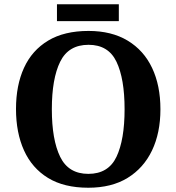

<svg xmlns="http://www.w3.org/2000/svg" viewBox="-20 -870 827 900"><path d="M394 10Q280 10 205 -36Q130 -82 92.5 -165Q55 -248 55 -359Q55 -470 92.5 -552Q130 -634 205.5 -679.5Q281 -725 395 -725Q503 -725 578.5 -679.5Q654 -634 693 -551.5Q732 -469 732 -358Q732 -247 692.5 -164.5Q653 -82 578 -36Q503 10 394 10ZM394 -55Q488 -55 526 -135Q564 -215 564 -358Q564 -501 526 -580.5Q488 -660 395 -660Q301 -660 262 -580.5Q223 -501 223 -358Q223 -215 262 -135Q301 -55 394 -55ZM247 -771V-850H537V-771Z"/></svg>

Font: Noto Serif Tamil
Style: Bold Italic
Weight: 700
Italic angle: -12°
Designer: Indian Type Foundry, Tom Grace, and the Monotype Design Team
Foundry: Monotype Imaging Inc.
Version: Version 2.003; ttfautohint (v1.8.4.7-5d5b)